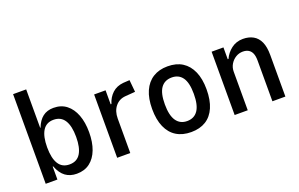

<svg xmlns="http://www.w3.org/2000/svg" viewBox="-86 -1057 2210 1419"><g transform="rotate(-20 1018.5 -348.0)"><path d="M319 9Q267 9 230.5 -17.5Q194 -44 172 -102H168V0H76V-705H179V-403H182Q202 -455 236 -481.5Q270 -508 321 -508Q381 -508 422.5 -475.5Q464 -443 486 -385Q508 -327 508 -249Q508 -171 486 -113Q464 -55 422 -23Q380 9 319 9ZM292 -74Q350 -74 378 -119Q406 -164 406 -249Q406 -335 377.5 -380Q349 -425 291 -425Q234 -425 206 -380Q178 -335 178 -249Q178 -164 206 -119Q234 -74 292 -74Z M638 0V-498H728V-388H734Q749 -437 783 -468.5Q817 -500 870 -505L920 -508L929 -413L851 -407Q801 -403 771 -366Q741 -329 741 -271V0Z M1219 9Q1151 9 1103 -20.5Q1055 -50 1029.5 -108Q1004 -166 1004 -250Q1004 -333 1029.5 -390.5Q1055 -448 1103 -478Q1151 -508 1218 -508Q1287 -508 1334 -478Q1381 -448 1406.5 -390.5Q1432 -333 1432 -250Q1432 -166 1407 -108Q1382 -50 1334.5 -20.5Q1287 9 1219 9ZM1218 -78Q1274 -78 1303 -120.5Q1332 -163 1332 -250Q1332 -338 1303 -379Q1274 -420 1219 -420Q1163 -420 1133.5 -379Q1104 -338 1104 -250Q1104 -163 1133.5 -120.5Q1163 -78 1218 -78Z M1562 0V-498H1655V-405H1661Q1680 -448 1719 -478Q1758 -508 1811 -508Q1857 -508 1891 -489Q1925 -470 1943 -430.5Q1961 -391 1961 -327V0H1859V-320Q1859 -355 1850 -376.5Q1841 -398 1823 -409Q1805 -420 1778 -420Q1748 -420 1722.5 -404.5Q1697 -389 1681 -362.5Q1665 -336 1665 -303V0Z"/></g></svg>

Font: Nunito Sans 7pt Condensed SemiBold
Style: Regular
Weight: 600
Width: 3
Designer: Vernon Adams
Foundry: Vernon Adams
Version: Version 3.101;gftools[0.9.27]